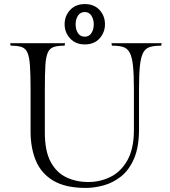

<svg xmlns="http://www.w3.org/2000/svg" viewBox="-20 -912 832 942"><path d="M773 -700 771 -688Q737 -688 715.5 -681.5Q694 -675 682.5 -653.5Q671 -632 666.5 -589Q662 -546 662 -473V-277Q662 -190 637.5 -133.5Q613 -77 573.5 -46Q534 -15 488.5 -2.5Q443 10 401 10Q302 10 242.5 -25Q183 -60 156.5 -122.5Q130 -185 130 -267V-474Q130 -547 127 -590Q124 -633 114.5 -654Q105 -675 85.5 -681.5Q66 -688 32 -688L30 -700H299L297 -688Q263 -688 243.5 -681.5Q224 -675 214.5 -654Q205 -633 202.5 -590Q200 -547 200 -474V-262Q200 -172 228 -119Q256 -66 304.5 -42.5Q353 -19 414 -19Q471 -19 522 -44Q573 -69 605 -125.5Q637 -182 637 -275V-473Q637 -546 632.5 -589Q628 -632 616.5 -653.5Q605 -675 584 -681.5Q563 -688 529 -688L527 -700ZM396 -892Q442 -892 468.5 -863Q495 -834 495 -793Q495 -753 468.5 -723.5Q442 -694 396 -694Q351 -694 324 -723.5Q297 -753 297 -793Q297 -834 324 -863Q351 -892 396 -892ZM396 -732Q417 -732 428.5 -749.5Q440 -767 440 -793Q440 -817 428.5 -835Q417 -853 396 -853Q374 -853 362.5 -835Q351 -817 351 -793Q351 -767 362.5 -749.5Q374 -732 396 -732Z"/></svg>

Font: Gilda Display
Style: Regular
Weight: 400
Designer: Eduardo Rodriguez Tunni
Foundry: Eduardo Rodriguez Tunni
Version: Version 1.002; ttfautohint (v1.8.4.7-5d5b);gftools[0.9.22]